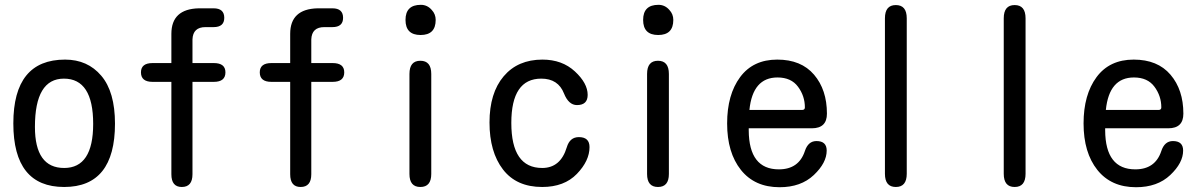

<svg xmlns="http://www.w3.org/2000/svg" viewBox="-20 -784 5040 808"><path d="M253.9 -533.2Q348.6 -533.2 406.2 -465.3Q463.9 -397.5 463.9 -263.7Q463.9 2.9 250 2.9Q36.1 2.9 36.1 -264.6Q36.1 -533.2 253.9 -533.2ZM249 -453.1Q127 -453.1 127 -250Q127 -77.1 250 -77.1Q372.1 -77.1 372.1 -262.7Q372.1 -453.1 249 -453.1Z M701.2 -518.6V-641.6Q701.2 -746.1 816.4 -749H878.9Q923.8 -749 923.8 -709Q923.8 -669.9 878.9 -669.9H844.7Q792 -669.9 790 -618.2V-518.6H879.9Q928.7 -518.6 928.7 -479.5Q928.7 -439.5 879.9 -439.5H790V-50.8Q790 2.9 745.1 2.9Q701.2 2.9 701.2 -50.8V-439.5H622.1Q573.2 -439.5 573.2 -479.5Q573.2 -518.6 622.1 -518.6Z M1201.2 -518.6V-641.6Q1201.2 -746.1 1316.4 -749H1378.9Q1423.8 -749 1423.8 -709Q1423.8 -669.9 1378.9 -669.9H1344.7Q1292 -669.9 1290 -618.2V-518.6H1379.9Q1428.7 -518.6 1428.7 -479.5Q1428.7 -439.5 1379.9 -439.5H1290V-50.8Q1290 2.9 1245.1 2.9Q1201.2 2.9 1201.2 -50.8V-439.5H1122.1Q1073.2 -439.5 1073.2 -479.5Q1073.2 -518.6 1122.1 -518.6Z M1703.1 -472.7Q1703.1 -528.3 1749 -528.3Q1794.9 -528.3 1794.9 -472.7V-51.8Q1794.9 2.9 1749 2.9Q1703.1 2.9 1703.1 -51.8ZM1751 -763.7Q1778.3 -763.7 1796.9 -742.2Q1813.5 -724.6 1813.5 -700.2Q1813.5 -636.7 1750 -636.7Q1686.5 -636.7 1686.5 -700.2Q1686.5 -763.7 1751 -763.7Z M2262.7 -533.2Q2345.7 -533.2 2399.4 -483.4Q2453.1 -433.6 2453.1 -384.8Q2453.1 -341.8 2408.2 -341.8Q2373 -341.8 2353.5 -390.6Q2329.1 -453.1 2257.8 -453.1Q2131.8 -453.1 2131.8 -266.6Q2131.8 -77.1 2261.7 -77.1Q2338.9 -77.1 2365.2 -164.1Q2377.9 -207 2416 -207Q2460.9 -207 2460.9 -165Q2460.9 -107.4 2407.7 -52.2Q2354.5 2.9 2261.7 2.9Q2153.3 2.9 2096.7 -70.8Q2040 -144.5 2040 -268.6Q2040 -392.6 2099.6 -462.9Q2159.2 -533.2 2262.7 -533.2Z M2703.1 -472.7Q2703.1 -528.3 2749 -528.3Q2794.9 -528.3 2794.9 -472.7V-51.8Q2794.9 2.9 2749 2.9Q2703.1 2.9 2703.1 -51.8ZM2751 -763.7Q2778.3 -763.7 2796.9 -742.2Q2813.5 -724.6 2813.5 -700.2Q2813.5 -636.7 2750 -636.7Q2686.5 -636.7 2686.5 -700.2Q2686.5 -763.7 2751 -763.7Z M3130.9 -244.1V-235.4Q3131.8 -71.3 3257.8 -71.3Q3341.8 -71.3 3367.2 -148.4Q3380.9 -190.4 3416 -190.4Q3459 -190.4 3459 -150.4Q3459 -98.6 3404.8 -47.4Q3350.6 3.9 3260.7 3.9Q3156.2 3.9 3098.1 -68.8Q3040 -141.6 3040 -264.6Q3040 -385.7 3094.7 -459.5Q3149.4 -533.2 3251 -533.2Q3351.6 -533.2 3405.8 -469.7Q3460 -406.2 3460 -305.7Q3460 -244.1 3396.5 -244.1ZM3133.8 -321.3H3355.5Q3367.2 -321.3 3367.2 -332Q3367.2 -379.9 3338.4 -418.9Q3309.6 -458 3252 -458Q3147.5 -458 3133.8 -321.3Z M3704.1 -707Q3704.1 -762.7 3750 -762.7Q3795.9 -762.7 3795.9 -707V-52.7Q3795.9 2.9 3750 2.9Q3704.1 2.9 3704.1 -52.7Z M4204.1 -707Q4204.1 -762.7 4250 -762.7Q4295.9 -762.7 4295.9 -707V-52.7Q4295.9 2.9 4250 2.9Q4204.1 2.9 4204.1 -52.7Z M4630.9 -244.1V-235.4Q4631.8 -71.3 4757.8 -71.3Q4841.8 -71.3 4867.2 -148.4Q4880.9 -190.4 4916 -190.4Q4959 -190.4 4959 -150.4Q4959 -98.6 4904.8 -47.4Q4850.6 3.9 4760.7 3.9Q4656.2 3.9 4598.1 -68.8Q4540 -141.6 4540 -264.6Q4540 -385.7 4594.7 -459.5Q4649.4 -533.2 4751 -533.2Q4851.6 -533.2 4905.8 -469.7Q4960 -406.2 4960 -305.7Q4960 -244.1 4896.5 -244.1ZM4633.8 -321.3H4855.5Q4867.2 -321.3 4867.2 -332Q4867.2 -379.9 4838.4 -418.9Q4809.6 -458 4752 -458Q4647.5 -458 4633.8 -321.3Z"/></svg>

Font: MotoyaLMaru
Style: W3 mono
Weight: 400
Version: Version 1.01